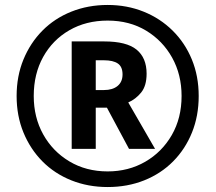

<svg xmlns="http://www.w3.org/2000/svg" viewBox="-20 -744 869 774"><path d="M414 10Q335 10 267.5 -17Q200 -44 151 -93.5Q102 -143 74.5 -210Q47 -277 47 -357Q47 -437 74.5 -504Q102 -571 151 -620.5Q200 -670 267.5 -697Q335 -724 414 -724Q492 -724 559 -697Q626 -670 676 -620.5Q726 -571 753.5 -504Q781 -437 781 -357Q781 -277 754 -210Q727 -143 678 -93.5Q629 -44 561.5 -17Q494 10 414 10ZM414 -53Q498 -53 565.5 -92Q633 -131 672.5 -199.5Q712 -268 712 -357Q712 -443 674 -511.5Q636 -580 569 -620.5Q502 -661 414 -661Q327 -661 259.5 -622Q192 -583 154 -514.5Q116 -446 116 -357Q116 -271 154 -202.5Q192 -134 259.5 -93.5Q327 -53 414 -53ZM269 -144V-577H400Q490 -577 530.5 -544Q571 -511 571 -447Q571 -398 549 -371Q527 -344 497 -331L605 -144H500L411 -310H366V-144ZM399 -381Q434 -381 454 -397.5Q474 -414 474 -444Q474 -475 455 -488Q436 -501 399 -501H366V-381Z"/></svg>

Font: Noto Sans Cherokee SemiBold
Style: Regular
Weight: 600
Designer: Monotype Design Team
Foundry: Monotype Imaging Inc.
Version: Version 2.001; ttfautohint (v1.8.4.7-5d5b)